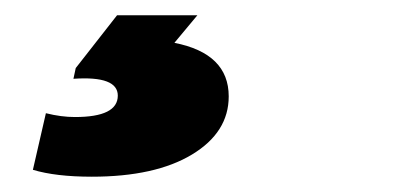

<svg xmlns="http://www.w3.org/2000/svg" viewBox="-20 -27 519 251"><path d="M238 -7 208 29Q279 43 279 99Q279 146 231 175Q183 204 100 204Q53 204 23 195L40 121Q60 126 78 126Q134 126 134 98Q134 72 76 76L79 62L133 -7Z"/></svg>

Font: Nacelle Heavy
Style: Italic
Weight: 800
Italic angle: -12°
Designer: Sora Sagano
Foundry: Sora Sagano
Version: Version 1.000;FEAKit 1.0